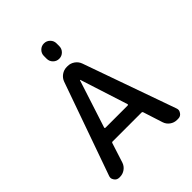

<svg xmlns="http://www.w3.org/2000/svg" viewBox="-258 -1101 1218 1218"><g transform="rotate(-45 351.5 -492.0)"><path d="M246.1 -314.5Q245.1 -311.5 247.1 -309.6Q249 -307.6 252 -307.6H451.2Q453.1 -307.6 455.1 -309.6Q457 -311.5 456.1 -314.5L353.5 -633.8Q353.5 -635.7 351.6 -635.7Q349.6 -635.7 349.6 -633.8ZM89.8 -21.5Q68.4 -21.5 56.6 -39.1Q48.8 -49.8 48.8 -61.5Q48.8 -68.4 51.8 -76.2L272.5 -699.2Q281.2 -723.6 302.7 -738.8Q324.2 -753.9 349.6 -753.9H358.4Q383.8 -753.9 405.3 -738.8Q426.8 -723.6 435.5 -699.2L656.2 -76.2Q659.2 -68.4 659.2 -61.5Q659.2 -49.8 651.4 -39.1Q639.6 -21.5 618.2 -21.5H607.4Q582 -21.5 561 -36.6Q540 -51.8 532.2 -76.2L490.2 -207Q488.3 -213.9 480.5 -213.9H221.7Q214.8 -213.9 212.9 -207L170.9 -76.2Q163.1 -51.8 142.1 -36.6Q121.1 -21.5 95.7 -21.5ZM296.9 -880.9V-905.3Q296.9 -928.7 313.5 -945.3Q330.1 -961.9 353.5 -961.9Q377 -961.9 393.6 -945.3Q410.2 -928.7 410.2 -905.3V-880.9Q410.2 -857.4 393.6 -840.8Q377 -824.2 353.5 -824.2Q330.1 -824.2 313.5 -840.8Q296.9 -857.4 296.9 -880.9Z"/></g></svg>

Font: Gen Jyuu Gothic P Medium
Style: Regular
Weight: 500
Designer: [Source Han Sans]
Ryoko NISHIZUKA  (kana & ideographs); Paul D. Hunt (Latin, Greek & Cyrillic); Wenlong ZHANG  (bopomofo
Version: Version 1.002.20150607